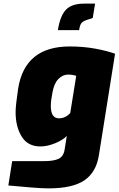

<svg xmlns="http://www.w3.org/2000/svg" viewBox="-20 -801 654 1058"><path d="M26 221 47 87H221Q276 87 303 74Q330 61 336 24L348 -52Q328 -30 284.5 -12Q241 6 203 6Q133 6 99.5 -48.5Q66 -103 66 -183Q66 -220 80 -313Q117 -545 364 -545Q437 -545 501.5 -533.5Q566 -522 614 -505L525 54Q510 149 444.5 193Q379 237 248 237Q209 237 151 232ZM367 -178 400 -383Q380 -390 355 -390Q326 -390 302 -366Q278 -342 269 -291Q264 -265 262 -248.5Q260 -232 260 -217Q260 -149 305 -149Q340 -149 367 -178ZM443 -781H504L491 -702L464 -693Q438 -685 429 -674Q420 -663 416 -635H299Q311 -713 343 -747Q375 -781 443 -781Z"/></svg>

Font: Exo Black
Style: Italic
Weight: 900
Italic angle: -9°
Designer: Natanael Gama
Foundry: Natanael Gama
Version: Version 1.500; ttfautohint (v1.6)